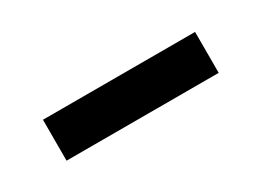

<svg xmlns="http://www.w3.org/2000/svg" viewBox="-21 -806 431 317"><g transform="rotate(-30 195.0 -647.0)"><path d="M50 -608V-686H340V-608Z"/></g></svg>

Font: Murecho SemiBold
Style: Regular
Weight: 600
Designer: Neil Summerour
Foundry: Positype
Version: Version 1.010; ttfautohint (v1.8.3)